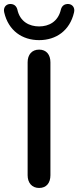

<svg xmlns="http://www.w3.org/2000/svg" viewBox="-57 -924 389 952"><path d="M137 8C174 8 193 -18 193 -55V-615C193 -653 173 -678 137 -678C101 -678 80 -653 80 -615V-55C80 -18 101 8 137 8ZM137 -725C221 -725 289 -772 310 -862C316 -886 302 -902 284 -904C260 -906 249 -892 245 -877C231 -816 185 -793 137 -793C89 -793 42 -816 29 -877C25 -892 14 -906 -10 -904C-28 -902 -42 -886 -36 -862C-15 -772 53 -725 137 -725Z"/></svg>

Font: SN Pro Medium
Style: Regular
Weight: 500
Designer: Tobias Whetton
Foundry: Supernotes
Version: Version 1.003;Glyphs 3.3 (3324)